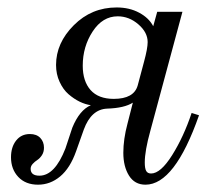

<svg xmlns="http://www.w3.org/2000/svg" viewBox="-20 -488 582 520"><path d="M499 -182.1 519 -175.8Q453.1 12.2 374 12.2Q344.7 12.2 329.3 -12.5Q314 -37.1 314 -74.2Q314 -110.8 325.2 -152.8L339.8 -210Q316.9 -195.3 270 -193.8Q227.1 -191.9 207 -137.2L186 -78.1Q169.9 -32.7 143.1 -10.3Q116.2 12.2 83 12.2Q49.3 12.2 29.5 -8.8Q9.8 -29.8 9.8 -62Q9.8 -89.8 23.7 -107.4Q37.6 -125 61 -125Q79.1 -125 89.1 -114.5Q99.1 -104 99.1 -87.9Q99.1 -76.2 93.5 -67.6Q87.9 -59.1 81.1 -54.7Q74.2 -50.3 68.6 -44.2Q63 -38.1 63 -30.8Q63 -12.2 86.9 -12.2Q128.4 -12.2 157.2 -85.9L175.8 -142.1Q195.3 -189.9 226.1 -203.1Q211.4 -205.1 195.8 -212.6Q180.2 -220.2 165.5 -232.9Q150.9 -245.6 141.4 -266.4Q131.8 -287.1 131.8 -312Q131.8 -371.6 179.9 -419.7Q228 -467.8 295.9 -467.8Q330.6 -467.8 356.9 -453.6Q383.3 -439.5 395 -417L405.8 -456.1H474.1L387.2 -133.8Q372.1 -79.6 372.1 -47.9Q372.1 -31.7 376 -24.9Q379.9 -18.1 389.2 -18.1Q415 -18.1 446.3 -67.9Q477.5 -117.7 499 -182.1ZM298.8 -443.8Q257.8 -443.8 231 -402.8Q204.1 -361.8 204.1 -310.1Q204.1 -268.1 225.3 -244.1Q246.6 -220.2 288.1 -220.2Q342.8 -220.2 353 -256.8L370.1 -320.8Q379.9 -356.9 379.9 -374Q379.9 -400.4 354.7 -422.1Q329.6 -443.8 298.8 -443.8Z"/></svg>

Font: Flanker Steampunk
Style: Italic
Weight: 400
Italic angle: -12°
Designer: Alexey Kryukov, Leonardo Di Lena
Foundry: Alexey Kryukov, Leonardo Di Lena
Version: 1.210